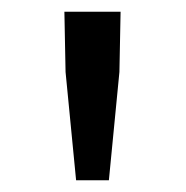

<svg xmlns="http://www.w3.org/2000/svg" viewBox="-20 -791 318 328"><path d="M110 -483H166L184 -668L186 -771H90L92 -668Z"/></svg>

Font: Source Han Sans TC
Style: Regular
Weight: 400
Designer: Ryoko NISHIZUKA 西塚涼子 (kana, bopomofo & ideographs); Paul D. Hunt (Latin, Greek & Cyrillic); Sandoll Communications 산돌커뮤니
Foundry: Adobe
Version: Version 2.002;hotconv 1.0.116;makeotfexe 2.5.65601